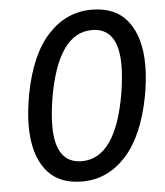

<svg xmlns="http://www.w3.org/2000/svg" viewBox="-53 -776 714 833"><g transform="rotate(-5 304.5 -359.5)"><path d="M61 -251Q61 -311 75 -387Q107 -557 186.5 -643Q266 -729 376 -729Q482 -729 535 -659.5Q588 -590 588 -468Q588 -408 574 -332Q541 -162 461.5 -76Q382 10 272 10Q167 10 114 -59Q61 -128 61 -251ZM474 -358Q485 -427 485 -478Q485 -641 370 -641Q222 -641 174 -361Q163 -292 163 -241Q163 -78 278 -78Q427 -78 474 -358Z"/></g></svg>

Font: Mona Sans Medium
Style: Italic
Weight: 500
Italic angle: -11.7°
Designer: Deni Anggara
Foundry: GitHub
Version: Version 2.000